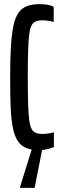

<svg xmlns="http://www.w3.org/2000/svg" viewBox="-20 -716 297 926"><path d="M171 8Q134 8 108.5 -1.5Q83 -11 67 -34Q51 -57 42.5 -97Q34 -137 31.5 -197.5Q29 -258 29 -344Q29 -429 32.5 -489.5Q36 -550 44.5 -590.5Q53 -631 69 -654Q85 -677 110 -686.5Q135 -696 171 -696Q184 -696 197.5 -694.5Q211 -693 222 -690Q233 -687 239 -683V-610Q233 -612 224 -614Q215 -616 204.5 -617Q194 -618 185 -618Q165 -618 152 -612.5Q139 -607 131.5 -592Q124 -577 120.5 -547Q117 -517 115.5 -467.5Q114 -418 114 -344Q114 -270 115.5 -220.5Q117 -171 120.5 -141Q124 -111 131.5 -96Q139 -81 152 -75.5Q165 -70 185 -70Q199 -70 215 -72.5Q231 -75 240 -78V-7Q231 -3 219 0.5Q207 4 194.5 6Q182 8 171 8ZM77 190V185L140 -18H187V-13L147 190Z"/></svg>

Font: Saira UltraCondensed SemiBold
Style: Regular
Weight: 600
Width: 1
Designer: Hector Gatti with collaboration of the Omnibus-Type team
Foundry: Omnibus-Type
Version: Version 1.101